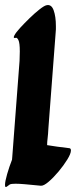

<svg xmlns="http://www.w3.org/2000/svg" viewBox="-20 -731 333 766"><path d="M143 10Q103 6 79.5 4Q56 2 42 2Q24 2 19 5Q14 8 8 13Q6 15 3 15Q0 15 0 7Q0 -7 8.5 -36.5Q17 -66 28 -94Q28 -100 29 -106L58 -488L59 -526Q59 -560 53.5 -571Q48 -582 43 -580Q31 -577 37 -589Q43 -601 60 -619.5Q77 -638 97.5 -658Q118 -678 137 -693Q156 -708 165 -710Q185 -715 194 -690Q203 -665 203 -627Q203 -621 203 -614Q203 -607 202 -600L173 -218Q172 -196 170 -180Q168 -164 168 -153V-152Q186 -149 207.5 -146Q229 -143 255 -140Q263 -140 263 -131Q263 -118 248.5 -94.5Q234 -71 213.5 -46.5Q193 -22 173.5 -5.5Q154 11 143 10Z"/></svg>

Font: Ga Maamli
Style: Regular
Weight: 400
Designer: Afotey Clement Nii Odai, Ama Asantewa Diaka, David Abbey-Thompson
Foundry: Sorkin Type Co.
Version: Version 1.000; ttfautohint (v1.8.4.7-5d5b)